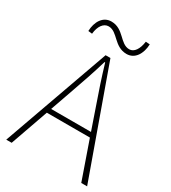

<svg xmlns="http://www.w3.org/2000/svg" viewBox="-218 -1025 1010 1135"><g transform="rotate(30 287.0 -458.0)"><path d="M373 -794C430 -794 462 -848 464 -912L436 -914C429 -861 406 -826 373 -826C309 -826 287 -916 201 -916C143 -916 112 -862 110 -799L137 -796C142 -849 167 -883 201 -883C264 -883 287 -794 373 -794ZM11 0H48L139 -258H433L523 0H563L303 -726H270ZM150 -290 201 -435C232 -523 258 -597 285 -688H289C316 -597 341 -523 372 -435L422 -290Z"/></g></svg>

Font: Noto Sans CJK SC Thin
Style: Regular
Weight: 100
Designer: Ryoko NISHIZUKA 西塚涼子 (kana, bopomofo & ideographs); Paul D. Hunt (Latin, Greek & Cyrillic); Sandoll Communications 산돌커뮤니
Foundry: Adobe
Version: Version 2.004;hotconv 1.0.118;makeotfexe 2.5.65603